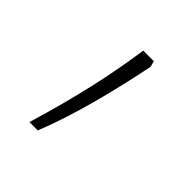

<svg xmlns="http://www.w3.org/2000/svg" viewBox="-88 -173 359 359"><g transform="rotate(45 91.5 6.5)"><path d="M125 -104 122 -116H94C83 -40 67 32 38 129H60C88 60 110 -30 125 -104Z"/></g></svg>

Font: Noto Kufi Arabic Thin
Style: Regular
Weight: 100
Designer: Monotype Design Team, David Williams, Khaled Hosny
Foundry: Google LLC
Version: Version 2.109